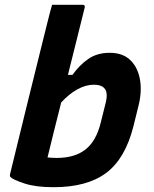

<svg xmlns="http://www.w3.org/2000/svg" viewBox="-20 -770 640 800"><path d="M333 -739Q317 -676 299.5 -604Q282 -532 263 -458H282Q311 -499 348 -524.5Q385 -550 437 -550Q492 -550 523.5 -519Q555 -488 563.5 -437Q572 -386 556 -325L536 -244Q502 -109 422.5 -49.5Q343 10 203 10Q129 10 82 -5.5Q35 -21 24 -32Q20 -36 22 -45Q57 -189 90.5 -325Q124 -461 161 -610Q170 -645 178.5 -680Q187 -715 197 -750H325Q335 -750 333 -739ZM371 -417Q337 -417 302 -397.5Q267 -378 235 -343Q219 -282 205 -224Q191 -166 178 -114Q195 -112 217 -112Q291 -112 336 -147Q381 -182 400 -260L420 -340Q432 -387 413 -404Q401 -417 371 -417Z"/></svg>

Font: Recursive Sn Lnr St
Style: Bold Italic
Weight: 700
Italic angle: -15°
Version: Version 1.079;hotconv 1.0.112;makeotfexe 2.5.65598; ttfautoh